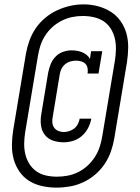

<svg xmlns="http://www.w3.org/2000/svg" viewBox="-20 -780 640 877"><path d="M271 -130Q246 -130 223 -137.5Q200 -145 185.5 -163Q171 -181 167.5 -205.5Q164 -230 168 -255L200 -448Q204 -468 211.5 -487Q219 -506 233.5 -521Q248 -536 267.5 -543Q287 -550 306 -550Q319 -550 331.5 -548Q344 -546 355 -541.5Q366 -537 375.5 -529.5Q385 -522 391 -511L396 -546H447L430 -444H380Q382 -456 380 -468Q378 -480 370.5 -488Q363 -496 351.5 -499.5Q340 -503 328 -503Q315 -503 302 -499.5Q289 -496 278 -487Q267 -478 261 -466Q255 -454 253 -441L221 -247Q218 -234 219 -221Q220 -208 227 -197.5Q234 -187 246 -182Q258 -177 271 -177Q283 -177 296 -181Q309 -185 319.5 -193.5Q330 -202 336 -214Q342 -226 344 -238H397Q393 -216 382.5 -195.5Q372 -175 354.5 -159.5Q337 -144 315 -137Q293 -130 271 -130ZM238 77Q205 77 172.5 70Q140 63 113.5 46.5Q87 30 69 4Q51 -22 42.5 -53Q34 -84 34.5 -117.5Q35 -151 40 -184L98 -532Q103 -562 113.5 -592Q124 -622 142 -649Q160 -676 185.5 -697.5Q211 -719 240 -732.5Q269 -746 299.5 -753Q330 -760 362 -760Q396 -760 427.5 -751.5Q459 -743 485.5 -726.5Q512 -710 530.5 -684Q549 -658 557.5 -627Q566 -596 565.5 -562.5Q565 -529 560 -496L502 -148Q497 -118 486.5 -88Q476 -58 458 -31Q440 -4 414.5 17.5Q389 39 360 52.5Q331 66 300 71.5Q269 77 238 77ZM240 27Q264 27 288.5 22.5Q313 18 336.5 6.5Q360 -5 379.5 -23Q399 -41 413 -62.5Q427 -84 435 -108Q443 -132 447 -157L505 -504Q509 -529 509.5 -555Q510 -581 504.5 -604.5Q499 -628 486 -649Q473 -670 453 -683Q433 -696 408.5 -701.5Q384 -707 358 -707Q333 -707 309 -702Q285 -697 262 -685.5Q239 -674 219.5 -656.5Q200 -639 186 -617Q172 -595 164.5 -571.5Q157 -548 153 -523L95 -176Q91 -151 90.5 -125.5Q90 -100 95.5 -76.5Q101 -53 113.5 -32.5Q126 -12 145.5 2Q165 16 189.5 21.5Q214 27 240 27Z"/></svg>

Font: Iosevka Slab LtExObl
Style: Regular
Weight: 300
Width: 7
Italic angle: -9°
Monospace: yes
Designer: Belleve Invis
Foundry: Belleve Invis
Version: Version 11.1.0; ttfautohint (v1.8.3)